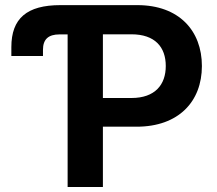

<svg xmlns="http://www.w3.org/2000/svg" viewBox="-20 -748 869 768"><path d="M250.5 0H391.6V-241.2H526.4C694.3 -241.2 787.6 -341.8 787.6 -483.9C787.6 -625.5 695.8 -727.5 529.3 -727.5H221.7C87.4 -727.5 25.4 -674.3 25.4 -559.6V-523.9H151.9V-548.8C151.9 -590.8 173.3 -610.4 218.3 -610.4H250.5ZM391.6 -356V-610.8H505.4C600.1 -610.8 643.1 -559.6 643.1 -483.9C643.1 -409.2 600.1 -356 505.9 -356Z"/></svg>

Font: Raveo SemiBold
Style: Regular
Weight: 600
Designer: Jakub Foglar, Rasmus Andersson (Inter)
Foundry: Jakubfoglar.com
Version: Version 1.100;Glyphs 3.2.3 (3260)